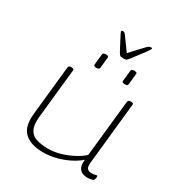

<svg xmlns="http://www.w3.org/2000/svg" viewBox="-200 -1012 1093 1160"><g transform="rotate(30 346.5 -432.0)"><path d="M268 6Q180 6 137 -35Q94 -76 104 -168L140 -513Q142 -525 159 -525H163Q180 -525 178 -513L142 -169Q136 -112 151 -81.5Q166 -51 200 -39.5Q234 -28 283 -28Q328 -28 372 -41.5Q416 -55 453.5 -75.5Q491 -96 513 -117L555 -513Q557 -525 574 -525H578Q595 -525 593 -513L548 -81Q545 -52 555 -41.5Q565 -31 586 -31Q600 -31 607.5 -33.5Q615 -36 620 -36Q625 -36 625 -29Q625 -22 623 -14.5Q621 -7 618 -4Q614 0 600 2.5Q586 5 575 5Q559 5 542 -1.5Q525 -8 515.5 -26.5Q506 -45 510 -82Q485 -59 446.5 -39Q408 -19 362 -6.5Q316 6 268 6ZM490 -597Q470 -597 471 -609L479 -685Q480 -690 484.5 -693.5Q489 -697 500 -697Q521 -697 519 -685L511 -609Q510 -597 490 -597ZM292 -597Q272 -597 273 -609L281 -685Q282 -690 286.5 -693.5Q291 -697 302 -697Q323 -697 321 -685L313 -609Q312 -597 292 -597ZM517 -870Q525 -870 525 -865Q525 -861 519.5 -852.5Q514 -844 505 -832L446 -754Q433 -737 427 -732.5Q421 -728 404 -728Q386 -728 380.5 -733Q375 -738 366 -754L325 -832Q316 -849 313.5 -855Q311 -861 311 -863Q311 -870 321 -870Q328 -870 332.5 -866.5Q337 -863 345 -852L407 -766L487 -852Q498 -863 504 -866.5Q510 -870 517 -870Z"/></g></svg>

Font: Asap Expanded Expanded Thin
Style: Italic
Weight: 100
Width: 7
Italic angle: -6°
Designer: Pablo Cosgaya
Foundry: Omnibus-Type
Version: Version 3.001; ttfautohint (v1.8.4.7-5d5b)